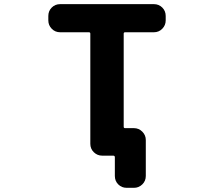

<svg xmlns="http://www.w3.org/2000/svg" viewBox="-20 -775 1040 933"><path d="M595.7 137.7Q571.3 137.7 554.7 121.1Q538.1 104.5 538.1 80.1V-10.7Q538.1 -18.6 530.3 -18.6H476.6Q453.1 -18.6 436 -35.2Q418.9 -51.8 418.9 -76.2V-611.3Q418.9 -618.2 412.1 -618.2H272.5Q248 -618.2 231.4 -635.3Q214.8 -652.3 214.8 -675.8V-697.3Q214.8 -721.7 231.4 -738.3Q248 -754.9 272.5 -754.9H727.5Q752 -754.9 768.6 -738.3Q785.2 -721.7 785.2 -697.3V-675.8Q785.2 -652.3 768.6 -635.3Q752 -618.2 727.5 -618.2H587.9Q581.1 -618.2 581.1 -611.3V-159.2Q581.1 -152.3 587.9 -152.3H630.9Q654.3 -152.3 671.4 -135.3Q688.5 -118.2 688.5 -94.7V80.1Q688.5 104.5 671.4 121.1Q654.3 137.7 630.9 137.7Z"/></svg>

Font: Rounded Mgen+ 1m bold
Style: Bold
Weight: 700
Designer: [Source Han Sans]
Ryoko NISHIZUKA  (kana & ideographs); Paul D. Hunt (Latin, Greek & Cyrillic); Wenlong ZHANG  (bopomofo
Version: Version 1.059.20150602